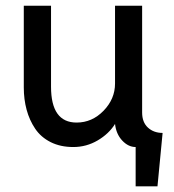

<svg xmlns="http://www.w3.org/2000/svg" viewBox="-20 -508 613 678"><path d="M459 149.9V11.2Q433.1 11.2 411.6 -11.7Q390.1 -34.7 386.2 -70.3Q364.7 -35.6 325 -12.2Q285.2 11.2 238.8 11.2Q193.4 11.2 158.9 -6.1Q124.5 -23.4 104.2 -53.5Q84 -83.5 74 -120.4Q64 -157.2 64 -199.2V-487.8H160.2V-201.7Q160.2 -75.2 250.5 -75.2Q305.2 -75.2 345.7 -116.9Q386.2 -158.7 386.2 -212.9V-487.8H481.9V-110.8Q481.9 -76.2 502.4 -57.4Q522.9 -38.6 554.2 -38.6L536.1 149.9Z"/></svg>

Font: HK Grotesk Medium
Style: Regular
Weight: 500
Designer: Alfredo Marco Pradil and Stefan Peev
Foundry: Hanken Design Co.
Version: Version 1.045;PS 001.045;hotconv 1.0.88;makeotf.lib2.5.64775